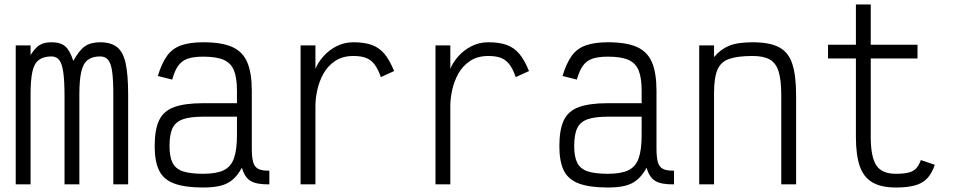

<svg xmlns="http://www.w3.org/2000/svg" viewBox="-20 -820 4240 854"><path d="M50 0V-618H116V-575Q136 -607 156 -619.5Q176 -632 209 -632Q249 -632 270 -614Q291 -596 306 -549Q332 -596 357.5 -614Q383 -632 426 -632Q473 -632 500.5 -610.5Q528 -589 539 -538Q550 -487 550 -399V0H484V-399Q484 -463 479 -500.5Q474 -538 461 -553.5Q448 -569 426 -569Q391 -569 370.5 -553.5Q350 -538 341.5 -501Q333 -464 333 -400V0H267V-393Q267 -459 261.5 -498Q256 -537 243.5 -553Q231 -569 209 -569Q174 -569 153 -553.5Q132 -538 124 -501Q116 -464 116 -400V0Z M884 14Q803 14 755.5 -3.5Q708 -21 688 -61Q668 -101 668 -170Q668 -244 688 -285.5Q708 -327 755.5 -344Q803 -361 884 -361H1034V-416Q1034 -474 1020.5 -507Q1007 -540 974.5 -554Q942 -568 884 -568Q841 -568 815 -559Q789 -550 773 -528Q757 -506 746 -466L682 -482Q699 -538 722.5 -571Q746 -604 785 -618Q824 -632 884 -632Q966 -632 1013 -611Q1060 -590 1080 -542.5Q1100 -495 1100 -416V-160Q1100 -119 1106.5 -97.5Q1113 -76 1130.5 -68Q1148 -60 1178 -61V0Q1122 1 1095 -15Q1068 -31 1056 -74Q1038 -41 1015.5 -21.5Q993 -2 961.5 6Q930 14 884 14ZM884 -47Q942 -47 974.5 -62.5Q1007 -78 1020.5 -115.5Q1034 -153 1034 -219V-301H884Q826 -301 793.5 -289.5Q761 -278 747.5 -250Q734 -222 734 -170Q734 -123 747.5 -96Q761 -69 793.5 -58Q826 -47 884 -47Z M1317 0V-618H1383V-514Q1395 -543 1419 -570Q1443 -597 1477 -614.5Q1511 -632 1552 -632Q1601 -632 1634 -620Q1667 -608 1690 -580.5Q1713 -553 1733 -504L1674 -477Q1661 -514 1645.5 -534Q1630 -554 1608 -562.5Q1586 -571 1552 -571Q1504 -571 1471 -549Q1438 -527 1419 -493Q1400 -459 1391.5 -420.5Q1383 -382 1383 -349V0Z M1917 0V-618H1983V-514Q1995 -543 2019 -570Q2043 -597 2077 -614.5Q2111 -632 2152 -632Q2201 -632 2234 -620Q2267 -608 2290 -580.5Q2313 -553 2333 -504L2274 -477Q2261 -514 2245.5 -534Q2230 -554 2208 -562.5Q2186 -571 2152 -571Q2104 -571 2071 -549Q2038 -527 2019 -493Q2000 -459 1991.5 -420.5Q1983 -382 1983 -349V0Z M2684 14Q2603 14 2555.5 -3.5Q2508 -21 2488 -61Q2468 -101 2468 -170Q2468 -244 2488 -285.5Q2508 -327 2555.5 -344Q2603 -361 2684 -361H2834V-416Q2834 -474 2820.5 -507Q2807 -540 2774.5 -554Q2742 -568 2684 -568Q2641 -568 2615 -559Q2589 -550 2573 -528Q2557 -506 2546 -466L2482 -482Q2499 -538 2522.5 -571Q2546 -604 2585 -618Q2624 -632 2684 -632Q2766 -632 2813 -611Q2860 -590 2880 -542.5Q2900 -495 2900 -416V-160Q2900 -119 2906.5 -97.5Q2913 -76 2930.5 -68Q2948 -60 2978 -61V0Q2922 1 2895 -15Q2868 -31 2856 -74Q2838 -41 2815.5 -21.5Q2793 -2 2761.5 6Q2730 14 2684 14ZM2684 -47Q2742 -47 2774.5 -62.5Q2807 -78 2820.5 -115.5Q2834 -153 2834 -219V-301H2684Q2626 -301 2593.5 -289.5Q2561 -278 2547.5 -250Q2534 -222 2534 -170Q2534 -123 2547.5 -96Q2561 -69 2593.5 -58Q2626 -47 2684 -47Z M3090 0V-618H3156V-566Q3184 -600 3222 -616Q3260 -632 3328 -632Q3402 -632 3444 -610.5Q3486 -589 3503.5 -537.5Q3521 -486 3521 -396V0H3455V-396Q3455 -463 3443.5 -501Q3432 -539 3404.5 -555Q3377 -571 3328 -571Q3261 -571 3223.5 -558Q3186 -545 3171 -509.5Q3156 -474 3156 -407V0Z M3965 14Q3899 14 3860 -9Q3821 -32 3804 -81.5Q3787 -131 3787 -211V-560H3663V-621H3787V-800H3853V-621H4061V-560H3853V-211Q3853 -123 3877.5 -85Q3902 -47 3965 -47Q4000 -47 4021.5 -52.5Q4043 -58 4055 -71Q4067 -84 4076 -108L4138 -87Q4125 -49 4104.5 -27Q4084 -5 4050.5 4.5Q4017 14 3965 14Z"/></svg>

Font: Victor Mono Light
Style: Regular
Weight: 300
Monospace: yes
Designer: Rune Bjørnerås
Version: Version 1.561;gftools[0.9.30]